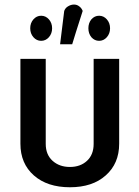

<svg xmlns="http://www.w3.org/2000/svg" viewBox="-20 -791 597 822"><path d="M490.2 -175.8Q490.2 -266.6 490.2 -539.1Q462.9 -539.1 380.9 -539.1Q380.9 -448.2 380.9 -174.8Q380.9 -128.9 352.5 -102.5Q324.2 -76.2 279.3 -76.2Q234.4 -76.2 205.1 -102.5Q175.8 -128.9 175.8 -174.8Q175.8 -295.9 175.8 -539.1Q148.4 -539.1 67.4 -539.1Q67.4 -448.2 67.4 -175.8Q67.4 -90.8 125 -40Q182.6 10.7 279.3 10.7Q376 10.7 432.6 -40Q490.2 -90.8 490.2 -175.8ZM451.2 -669.9Q451.2 -692.4 437.5 -708Q423.8 -723.6 404.3 -723.6Q384.8 -723.6 371.1 -708Q358.4 -692.4 358.4 -669.9Q358.4 -647.5 371.1 -631.8Q384.8 -616.2 404.3 -616.2Q423.8 -616.2 437.5 -631.8Q451.2 -647.5 451.2 -669.9ZM334 -744.1Q329.1 -756.8 319.3 -763.7Q309.6 -771.5 296.9 -771.5Q284.2 -771.5 272.5 -764.6Q259.8 -757.8 254.9 -744.1Q249 -696.3 237.3 -601.6Q247.1 -601.6 278.3 -601.6Q278.3 -601.6 279.3 -601.6Q282.2 -601.6 289.1 -601.6Q299.8 -637.7 334 -744.1ZM203.1 -669.9Q203.1 -692.4 189.5 -708Q175.8 -723.6 156.2 -723.6Q136.7 -723.6 123 -708Q109.4 -692.4 109.4 -669.9Q109.4 -647.5 123 -631.8Q136.7 -616.2 156.2 -616.2Q175.8 -616.2 189.5 -631.8Q203.1 -647.5 203.1 -669.9Z"/></svg>

Font: DaxlinePro-Medium
Style: Medium
Weight: 400
Designer: Hans Reichel
Version: Version 7.502; 2006